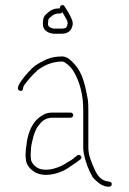

<svg xmlns="http://www.w3.org/2000/svg" viewBox="-20 -706 507 752"><path d="M235 -596C230.3 -594.7 226.3 -594 223 -594H191C181.1 -595.4 168 -599.9 168 -611C168 -615.7 168.3 -620.7 169 -626C169 -629.3 170.3 -632.3 173 -635L185 -645C191.3 -649.2 199.1 -653 208 -653H214C218.7 -653 222 -655 224 -659L232 -645C236.6 -635.8 245 -626 245 -614C244.2 -609.1 240.9 -596 235 -596ZM190 -574H223C248.4 -574 262.8 -589 265 -613C265 -628.5 255.1 -641.4 250 -654C246 -660.7 242 -667 238 -673L232 -682C225.7 -692.1 212.3 -682.5 215 -673H208C194.6 -673 181.6 -667.4 173 -661L159 -649C149.4 -639.4 148 -627.8 148 -611C148 -587.7 167.6 -576 190 -574ZM257 -265H186C162.3 -265 151.3 -258.4 137 -248.5C108.6 -229 90.9 -190.5 85 -149L83 -133C81.7 -127.7 81 -122 81 -116C80.3 -110 80 -104.5 80 -99.5C80 -94.5 80.3 -89.7 81 -85C81 -56.7 107.4 -33.2 129 -26C169.3 -12.6 217.1 -29.4 242 -45C259.7 -57.6 278.9 -68.2 295 -82C306 -90.3 292.3 -104.7 282 -97C271.4 -87.9 260.4 -78.7 247 -72L231 -62C209.8 -49.9 168.7 -33.8 135 -45C121.2 -49.6 101 -66.8 101 -85C100.3 -90.3 100 -95.3 100 -100C100 -104.7 100.3 -109.7 101 -115C101 -132.3 104.4 -145.5 108 -160L112 -176C115.9 -186.4 120.7 -200.2 127 -209C140.2 -227.5 154.8 -245 186 -245H257C262.3 -245 267 -249.7 267 -255C267 -260.3 262.3 -265 257 -265ZM58 -350.5C64.7 -348.8 68.7 -351.3 70 -358C71.4 -367.9 71.7 -368.7 79 -378C88.6 -391.2 108.2 -413.5 120 -424C124.7 -429.3 130.3 -434 137 -438C160.9 -453.2 187.5 -465 225 -465C228.3 -464.3 231.7 -463 235 -461C249.7 -450.5 263.3 -437.4 272 -420C293 -381.5 306 -334 306 -276V-128C306 -121.3 306.7 -114.3 308 -107C314.6 -70.8 327.3 -39.5 343 -12C349 -3.6 368.6 13.3 378 18C387.1 23.1 415.2 32.2 417.5 17C419.2 5.9 409 6 400 4C370.6 -0.2 356.4 -27.5 346.5 -51.5C337.6 -73.2 326 -97.9 326 -128V-276C326 -290.8 325.6 -306.4 323.5 -318.5C314.6 -369.2 303.3 -419.2 275 -451C263.3 -464.4 247.4 -483.1 226 -485C195.5 -485 172.5 -479.6 151 -468C134.3 -459.6 117.8 -450.8 105 -438C96.7 -429.7 26.8 -358.3 58 -350.5Z"/></svg>

Font: HoneyBee
Style: UltLit
Weight: 100
Foundry: Cannot Into Space Fonts
Version: Version 0.89